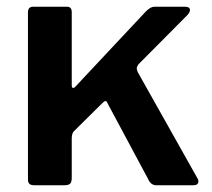

<svg xmlns="http://www.w3.org/2000/svg" viewBox="-20 -550 630 570"><path d="M569 -12C569 -15.3 568 -18.3 566 -21L390 -334C387.3 -339.3 386 -343.7 386 -347C386 -350.3 387.7 -354.3 391 -359L538 -507C542 -512.3 544 -516.7 544 -520C544 -526.7 539 -530 529 -530H438C430.7 -530 422.3 -525.3 413 -516L205 -294C202.3 -290.7 199.7 -289 197 -289C194.3 -289 193 -291.7 193 -297V-514C193 -524.7 188.3 -530 179 -530H78C68 -530 63 -524.3 63 -513V-18C63 -11.3 64.5 -6.7 67.5 -4C70.5 -1.3 75.7 0 83 0H170C178.7 0 184.7 -1.5 188 -4.5C191.3 -7.5 193 -13.3 193 -22V-140C193 -150.7 196 -158.3 202 -163L285 -245C288.3 -248.3 291 -250 293 -250C295.7 -250 298 -247.3 300 -242L420 -18C425.3 -6 433.3 0 444 0H554C564 0 569 -4 569 -12Z"/></svg>

Font: Libre Franklin SemiBold
Style: Regular
Weight: 600
Designer: Pablo Impallari, Rodrigo Fuenzalida
Foundry: Impallari Type
Version: Version 1.002; ttfautohint (v1.5)